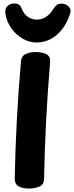

<svg xmlns="http://www.w3.org/2000/svg" viewBox="-20 -1070 427 1107"><path d="M101 -717Q103 -746 127 -758Q151 -770 183 -770Q224 -770 248 -757Q272 -744 269 -712Q255 -548 246 -375.5Q237 -203 234 -37Q233 -6 207.5 5.5Q182 17 145 17Q111 17 87.5 4.5Q64 -8 65 -45Q68 -205 77 -377Q86 -549 101 -717ZM190 -825Q148 -825 109 -848Q70 -871 43.5 -909.5Q17 -948 11 -994Q7 -1019 22.5 -1034.5Q38 -1050 64 -1050Q94 -1050 104 -1023Q112 -1001 126 -986Q140 -971 157 -964Q174 -957 193 -957Q222 -957 246.5 -973.5Q271 -990 291 -1023Q300 -1037 309.5 -1043Q319 -1049 333 -1049Q359 -1049 375.5 -1032.5Q392 -1016 385 -994Q360 -914 308 -869.5Q256 -825 190 -825Z"/></svg>

Font: Playpen Sans
Style: Bold
Weight: 700
Designer: Laura Meseguer, Veronika Burian, José Scaglione
Foundry: TypeTogether
Version: Version 1.001